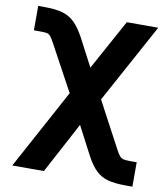

<svg xmlns="http://www.w3.org/2000/svg" viewBox="-82 -602 758 870"><g transform="rotate(10 297.0 -167.0)"><path d="M232.4 -168.5 122.1 -372.1Q108.4 -397.5 101.3 -406.7Q94.2 -416 85.2 -418.5Q76.2 -420.9 54.7 -420.9H23.4V-533.2H54.7Q105 -533.2 136.7 -523.7Q168.5 -514.2 191.7 -491.5Q214.8 -468.8 238.3 -425.8L304.7 -298.8L431.6 -530.3H576.2L377.4 -165.5L487.3 41Q499 63.5 506.6 72.5Q514.2 81.5 523.9 84.2Q533.7 86.9 554.7 86.9H585.9V199.2H554.7Q503.4 199.2 471.7 190.2Q439.9 181.2 417 158.9Q394 136.7 371.1 93.8L303.7 -35.2L178.7 199.2H33.2Z"/></g></svg>

Font: Pretendard GOV
Style: Bold
Weight: 700
Designer: Base glyphs from Inter by Rasmus Andersson; Hangeul glyphs from Noto Sans CJK(Source Han Sans) by Jang Soo-young and Kan
Foundry: Kil Hyung-jin
Version: Version 1.309